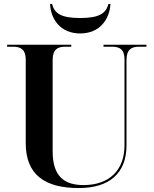

<svg xmlns="http://www.w3.org/2000/svg" viewBox="-20 -940 776 970"><path d="M385 -771C486 -771 534 -845 538 -920H528C515 -872 481 -849 385 -849C289 -849 255 -872 243 -920H233C236 -845 284 -771 385 -771ZM378 10C534 10 619 -66 619 -205V-636C619 -690 644 -704 682 -704H720V-714H503V-704H547C585 -704 609 -690 609 -640V-206C609 -81 533 -5 402 -5C309 -5 246 -45 246 -175V-637C246 -690 271 -704 309 -704H340V-714H16V-704H47C84 -704 110 -690 110 -640V-217C110 -54 210 10 378 10Z"/></svg>

Font: Noto Serif Display SemiBold
Style: Regular
Weight: 600
Designer: Monotype Design Team
Foundry: Monotype Imaging Inc.
Version: Version 2.009